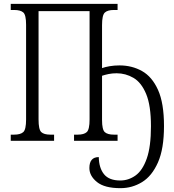

<svg xmlns="http://www.w3.org/2000/svg" viewBox="-20 -734 908 1001"><path d="M608 247Q525 247 485.5 215Q446 183 446 142Q446 85 495 85Q496 142 522.5 174.5Q549 207 607 207Q650 207 686.5 181Q723 155 745 93Q767 31 767 -76Q767 -184 742 -244Q717 -304 676 -328Q635 -352 588 -352Q565 -352 546 -348Q527 -344 512 -339V-108Q512 -58 526.5 -45Q541 -32 574 -32H593V0H366V-32H385Q418 -32 432.5 -45.5Q447 -59 447 -111V-676H181V-111Q181 -59 195 -45.5Q209 -32 243 -32H262V0H36V-32H53Q87 -32 101.5 -45.5Q116 -59 116 -111V-605Q116 -656 101.5 -669Q87 -682 53 -682H36V-714H593V-682H574Q541 -682 526.5 -668.5Q512 -655 512 -603V-379Q529 -385 552.5 -389Q576 -393 603 -393Q668 -393 720.5 -363.5Q773 -334 804 -265Q835 -196 835 -77Q835 42 803.5 113Q772 184 720.5 215.5Q669 247 608 247Z"/></svg>

Font: Noto Serif Condensed Light
Style: Regular
Weight: 300
Width: 3
Designer: Monotype Design Team
Foundry: Monotype Imaging Inc.
Version: Version 2.013